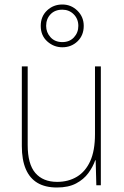

<svg xmlns="http://www.w3.org/2000/svg" viewBox="-20 -823 553 853"><path d="M428 -528V0H408L405 -111H403Q393 -82 372.5 -54Q352 -26 318 -8Q284 10 233 10Q181 10 146.5 -10.5Q112 -31 94.5 -72Q77 -113 77 -174V-528H103V-179Q103 -94 137 -54.5Q171 -15 234 -15Q284 -15 322 -38Q360 -61 381 -107.5Q402 -154 402 -227V-528ZM257 -613Q219 -613 190 -639Q161 -665 161 -708Q161 -750 189 -776.5Q217 -803 257 -803Q296 -803 324 -775.5Q352 -748 352 -708Q352 -666 324.5 -639.5Q297 -613 257 -613ZM257 -636Q289 -636 308.5 -657Q328 -678 328 -708Q328 -739 307.5 -759.5Q287 -780 257 -780Q224 -780 204.5 -759.5Q185 -739 185 -708Q185 -679 204.5 -657.5Q224 -636 257 -636Z"/></svg>

Font: Noto Sans Khmer SemiCondensed Thin
Style: Regular
Weight: 250
Width: 4
Designer: Danh Hong and the Monotype Design Team
Foundry: Monotype Imaging Inc.
Version: Version 2.004